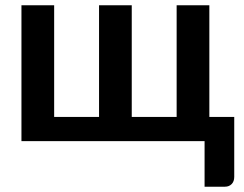

<svg xmlns="http://www.w3.org/2000/svg" viewBox="-20 -533 922 725"><path d="M864.5 -91.5V135Q864.5 152 854.8 162Q845 172 829.5 172H752.5V0H61V-513H184.5V-91.5H354V-513H477.5V-91.5H647V-513H770.5V-91.5Z"/></svg>

Font: Lato
Style: Bold
Weight: 700
Designer: Lukasz Dziedzic with Adam Twardoch and Botio Nikoltchev
Foundry: tyPoland Lukasz Dziedzic
Version: Version 2.010; 2014-09-01; http://www.latofonts.com/; ttfaut